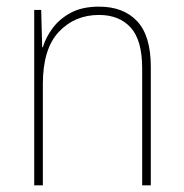

<svg xmlns="http://www.w3.org/2000/svg" viewBox="-20 -558 553 578"><path d="M278 -538Q352 -538 393 -494Q434 -450 434 -357V0H408V-352Q408 -437 373.5 -475Q339 -513 278 -513Q205 -513 157 -462Q109 -411 109 -305V0H83V-528H104L107 -416H109Q118 -446 139 -474Q160 -502 194 -520Q228 -538 278 -538Z"/></svg>

Font: Noto Sans Lao UI SemCond Thin
Style: Regular
Weight: 100
Width: 4
Designer: Monotype Design Team
Foundry: Monotype Imaging Inc.
Version: Version 2.000; ttfautohint (v1.8.4.7-5d5b)